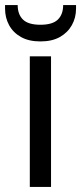

<svg xmlns="http://www.w3.org/2000/svg" viewBox="-48 -740 321 760"><path d="M70 0V-517H154V0ZM112 -576Q66 -576 35 -593.5Q4 -611 -12 -640.5Q-28 -670 -28 -706V-720H22Q22 -683 43 -662.5Q64 -642 112 -642Q160 -642 181 -662.5Q202 -683 202 -720H253V-706Q253 -670 236.5 -640.5Q220 -611 189 -593.5Q158 -576 112 -576Z"/></svg>

Font: DM Sans 11pt
Style: Regular
Weight: 400
Version: Version 4.004;gftools[0.9.30]